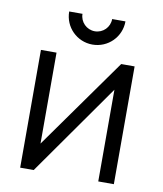

<svg xmlns="http://www.w3.org/2000/svg" viewBox="-82 -800 734 867"><g transform="rotate(10 284.5 -366.5)"><path d="M294 -604C365.5 -604 423 -661.5 423 -733H362C362 -695.5 332 -665 294 -665C256.5 -665 226 -695.5 226 -733H165C165 -661.5 222.5 -604 294 -604ZM499 -540H437.5L141 -123V-540H69.5V0H131.5L427.5 -420.5V0H499Z"/></g></svg>

Font: Hauora
Style: Regular
Weight: 400
Designer: Mikhail Sharanda
Foundry: WCYS & Co.
Version: Version 1.010